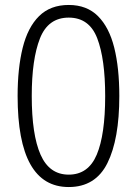

<svg xmlns="http://www.w3.org/2000/svg" viewBox="-20 -745 553 774"><path d="M461 -358Q461 -184 413 -87.5Q365 9 257 9Q51 9 51 -358Q51 -470 71.5 -552.5Q92 -635 137.5 -680Q183 -725 257 -725Q330 -725 375 -680Q420 -635 440.5 -553Q461 -471 461 -358ZM108 -358Q108 -202 143.5 -121.5Q179 -41 257 -41Q336 -41 370 -121.5Q404 -202 404 -358Q404 -507 372 -590.5Q340 -674 257 -674Q174 -674 141 -590Q108 -506 108 -358Z"/></svg>

Font: Noto Sans Myanmar SemiCondensed Light
Style: Regular
Weight: 300
Width: 4
Designer: Monotype Design Team
Foundry: Monotype Imaging Inc.
Version: Version 2.107; ttfautohint (v1.8.4.7-5d5b)